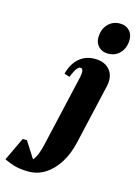

<svg xmlns="http://www.w3.org/2000/svg" viewBox="-336 -840 834 1168"><g transform="rotate(15 80.5 -256.0)"><path d="M-36 251Q-80 251 -114 243Q-148 235 -190 215L-121 69H-94L-28 172Q-1 142 15 70L116 -370Q125 -408 122.5 -424.5Q120 -441 106 -441Q84 -441 56 -370L22 -381Q39 -446 79.5 -481Q120 -516 178 -516Q242 -516 273.5 -476.5Q305 -437 291 -375L205 0Q188 77 152.5 133.5Q117 190 69 220.5Q21 251 -36 251ZM245 -567Q209 -567 186.5 -589.5Q164 -612 164 -646Q164 -698 194 -730.5Q224 -763 270 -763Q306 -763 328.5 -741Q351 -719 351 -684Q351 -632 321.5 -599.5Q292 -567 245 -567Z"/></g></svg>

Font: Platypi ExtraBold
Style: Italic
Weight: 800
Italic angle: -13°
Designer: David Sargent
Foundry: Bolt Cutter Type
Version: Version 1.200; ttfautohint (v1.8.4.7-5d5b)